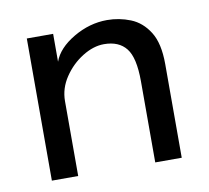

<svg xmlns="http://www.w3.org/2000/svg" viewBox="-56 -484 595 546"><g transform="rotate(-10 241.5 -211.0)"><path d="M427 0H350.5V-234.5Q350.5 -302.5 329.2 -329.5Q308 -356.5 265 -356.5Q234.5 -356.5 202.8 -336.8Q171 -317 149.5 -285Q128 -253 128 -216V0H52V-410.5H128V-330Q141.5 -367.5 188.2 -395Q235 -422.5 285.5 -422.5Q320.5 -422.5 353 -409.5Q385.5 -396.5 406.2 -363.5Q427 -330.5 427 -270.5Z"/></g></svg>

Font: Lucymar Sans
Style: Regular
Weight: 400
Foundry: The League of Moveable Type (original font) / Main changes by Cristiano Sobral with portions from Mirco Monsees
Version: Version 2.001;August 30, 2020;FontCreator 13.0.0.2681 64-bit